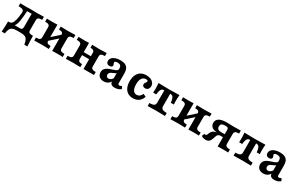

<svg xmlns="http://www.w3.org/2000/svg" viewBox="177 -1721 4856 3155"><g transform="rotate(30 2605.0 -144.0)"><path d="M5.2 -57.3H230.9Q257.1 -57.3 267.4 -69.8Q277.7 -82.3 277.7 -115.3V-363L282.1 -359.4H184.5L191.6 -363.3Q184.4 -241.6 173.7 -176.8Q163.1 -112.1 149.2 -85.7Q135.4 -59.3 113.8 -43.5L30.7 -57.3Q56.5 -57.3 75.8 -77.9Q95 -98.4 109.7 -152.1Q124.3 -205.8 131.1 -301.4Q132.8 -323.1 123.6 -335.8Q114.4 -348.5 92.1 -354.2Q69.8 -359.8 29.8 -359.8V-416.7L51.3 -415.9Q109.5 -414.8 139 -414.3Q160.5 -414.3 182.8 -415.5Q212.7 -416.7 234.4 -416.7Q259.9 -416.7 290.5 -415.5Q322.5 -413.9 338.7 -413.9Q390 -413.9 477.3 -416.7V-359.4Q427.4 -359.4 408.3 -346.9Q389.3 -334.4 389.3 -301.4V-115.3Q389.3 -90.7 396.7 -78.4Q404 -66.1 422.2 -61.7Q440.5 -57.3 477.3 -57.3Q477.3 -12.5 479.6 41.5Q481.8 95.5 485.4 139.9H426.5Q418.3 85.1 403.1 55.5Q388 25.9 359.4 12.9Q330.9 0 281.2 0H201.4Q151.7 0 123.1 12.9Q94.6 25.9 79.4 55.5Q64.3 85.1 56 139.9H-2.9Q0.7 95.5 3 41.5Q5.2 -12.5 5.2 -57.3Z M796.4 -359.4V-416.7Q900.9 -413.5 933.7 -413.5Q965 -413.5 1074.5 -416.7V-359.4Q1041.1 -359.4 1022.1 -354Q1003.2 -348.6 994.8 -336.3Q986.5 -324.1 986.5 -301.3V-115.3Q986.5 -83.1 1005.9 -70.2Q1025.3 -57.3 1074.5 -57.3V0Q1054.7 -0.8 1034 -1.6L962.1 -2.4Q910.4 -2.4 874.9 0V-301.4Q874.9 -323.4 867.5 -336Q860 -348.6 843.1 -354Q826.2 -359.4 796.4 -359.4ZM622 -115.4V-301.4Q622 -333.6 602.6 -346.5Q583.1 -359.4 534 -359.4V-416.7Q554.6 -415.9 574.5 -415.1L646.3 -414.3Q698 -414.3 733.5 -416.7V-115.2Q733.5 -93.3 741 -80.7Q748.4 -68.1 765.3 -62.7Q782.2 -57.3 812 -57.3V0Q711 -3.2 679.1 -3.2Q646.9 -3.2 534 0V-57.3Q567.4 -57.3 586.3 -62.7Q605.3 -68.1 613.6 -80.3Q622 -92.6 622 -115.4ZM685.2 -137.4 887.5 -318.1 923.3 -279.3 720.9 -98.6Z M1393.4 -359.4V-416.7Q1494.4 -413.5 1527.2 -413.5Q1558.5 -413.5 1668 -416.7V-359.4Q1634.6 -359.4 1615.7 -354Q1596.7 -348.6 1588.4 -336.4Q1580 -324.1 1580 -301.4V0H1468.5V-301.4Q1468.5 -323.4 1461.2 -336Q1454 -348.6 1438 -354Q1422.1 -359.4 1393.4 -359.4ZM1222 -115.4V-301.4Q1222 -324.1 1213.6 -336.4Q1205.3 -348.6 1186.3 -354Q1167.4 -359.4 1134 -359.4V-416.7Q1201.8 -414.3 1251.2 -414.3Q1295.3 -414.3 1333.5 -416.7V-115.2Q1333.5 -93.3 1340.8 -80.7Q1348 -68.1 1364 -62.7Q1379.9 -57.3 1408.6 -57.3V0Q1311 -3.2 1279.1 -3.2Q1246.9 -3.2 1134 0V-57.3Q1167.4 -57.3 1186.3 -62.7Q1205.3 -68.1 1213.6 -80.3Q1222 -92.6 1222 -115.4ZM1289.6 -241.9H1512.4V-185.5H1289.6ZM1668 -57.3V0H1527.2L1580 -115.3Q1580 -92.7 1588.4 -80.4Q1596.7 -68.1 1615.7 -62.7Q1634.6 -57.3 1668 -57.3Z M1975.4 -74V-306.1Q1975.4 -339.2 1957.3 -355.5Q1939.2 -371.9 1902.6 -371.9Q1878 -371.9 1863.4 -364.9Q1848.7 -357.8 1848.7 -346.1Q1848.7 -342 1851 -335.5Q1853.2 -328.9 1855.6 -323.2Q1859.6 -315.5 1862 -308Q1864.4 -300.6 1864.4 -293.4Q1864.4 -276.4 1849.7 -266Q1834.9 -255.7 1811.1 -255.7Q1782.5 -255.7 1765.9 -272.3Q1749.2 -288.8 1749.2 -317.2Q1749.2 -350.4 1771.3 -375.4Q1793.3 -400.5 1833.5 -414.4Q1873.6 -428.3 1925.9 -428.3Q1981.6 -428.3 2017.2 -411.7Q2052.8 -395.1 2069.8 -360.4Q2086.9 -325.7 2086.9 -270.9V-94.4Q2086.9 -75.1 2093 -67.3Q2099 -59.5 2113.5 -59.5Q2124 -59.5 2132.8 -62.6Q2141.7 -65.8 2150.7 -72L2155.8 -75.9L2179.7 -29.5Q2158.4 -9.6 2128.3 0.9Q2098.2 11.3 2063.2 11.3Q2017.2 11.3 1996.3 -9Q1975.4 -29.3 1975.4 -74ZM1737.4 -95.9Q1737.4 -136.1 1758.6 -161.8Q1779.9 -187.6 1809.4 -201.2Q1838.9 -214.8 1885.1 -229.1Q1917.4 -239.8 1935.1 -247.1Q1952.7 -254.5 1964.4 -265.4Q1976.2 -276.2 1976.2 -291.7L1980.6 -223.8Q1976.2 -212.5 1964.5 -205.3Q1952.8 -198.1 1928.7 -188.3Q1904.8 -179 1890.3 -171.2Q1875.8 -163.3 1865.2 -149.7Q1854.6 -136.1 1854.6 -115.8Q1854.6 -93.8 1867.3 -80.8Q1880 -67.8 1902.3 -67.8Q1925.5 -67.8 1946.8 -83.9Q1968.2 -100.1 1986.7 -133L1986.7 -72.1Q1964.1 -29.6 1931.9 -9.2Q1899.7 11.3 1856.1 11.3Q1801.7 11.3 1769.6 -17.8Q1737.4 -46.9 1737.4 -95.9Z M2225.6 -207.2Q2225.6 -277 2248.6 -326.6Q2271.7 -376.2 2315.2 -402.3Q2358.7 -428.3 2420.1 -428.3Q2465.7 -428.3 2500.9 -413.4Q2536.1 -398.4 2555.6 -371.7Q2575 -345 2575 -310.2Q2575 -275.8 2555.4 -253.2Q2535.7 -230.6 2502.3 -230.6Q2478 -230.6 2463.3 -243.2Q2448.6 -255.9 2448.6 -276Q2448.6 -288.6 2453.5 -298.6Q2458.4 -308.5 2467.4 -320.3Q2474.1 -329.9 2477.5 -336.2Q2481 -342.5 2481 -349.1Q2481 -358.3 2471 -363.5Q2461 -368.7 2443.7 -368.7Q2395 -368.7 2368.9 -329.8Q2342.8 -290.9 2342.8 -219.3Q2342.8 -145.8 2366.4 -107Q2390.1 -68.1 2435.7 -68.1Q2466.8 -68.1 2489.4 -85.7Q2511.9 -103.3 2528.4 -139.5L2582.5 -114.2Q2562.1 -53.2 2517.6 -20.9Q2473 11.3 2410 11.3Q2352.7 11.3 2310.9 -14.7Q2269.2 -40.8 2247.4 -89.9Q2225.6 -139.1 2225.6 -207.2Z M2794.8 -123.4V-359.4H2786.7Q2765.2 -359.4 2750.6 -348.3Q2735.9 -337.2 2726.6 -310.4Q2717.2 -283.5 2712.7 -236.3H2654.7Q2657.1 -260.1 2657.1 -302Q2657.1 -327.2 2655.7 -356.5Q2654.3 -385.9 2651.5 -417.1L2714.6 -415.8Q2787.2 -413 2850.1 -413Q2914.8 -413 2986.9 -415.8L3049.6 -417.1Q3046.7 -385.9 3045.3 -356.5Q3043.9 -327.2 3043.9 -302Q3043.9 -260.1 3046.4 -236.3H2988.4Q2983.8 -283.5 2974.5 -310.4Q2965.2 -337.2 2950.5 -348.3Q2935.9 -359.4 2914.4 -359.4H2906.3V-123.4Q2906.3 -99.1 2917.1 -84.8Q2927.8 -70.5 2951.5 -63.9Q2975.2 -57.3 3014.8 -57.3V0L2986.9 -0.8Q2876.8 -3.2 2851 -3.2Q2824.3 -3.2 2714.1 -0.8L2686.3 0V-57.3Q2725.9 -57.3 2749.6 -63.9Q2773.3 -70.5 2784 -84.8Q2794.8 -99.1 2794.8 -123.4Z M3380.3 -359.4V-416.7Q3484.8 -413.5 3517.5 -413.5Q3548.8 -413.5 3658.4 -416.7V-359.4Q3624.9 -359.4 3606 -354Q3587 -348.6 3578.7 -336.3Q3570.3 -324.1 3570.3 -301.3V-115.3Q3570.3 -83.1 3589.8 -70.2Q3609.2 -57.3 3658.4 -57.3V0Q3638.5 -0.8 3617.9 -1.6L3546 -2.4Q3494.3 -2.4 3458.8 0V-301.4Q3458.8 -323.4 3451.3 -336Q3443.9 -348.6 3427 -354Q3410.1 -359.4 3380.3 -359.4ZM3205.9 -115.4V-301.4Q3205.9 -333.6 3186.4 -346.5Q3167 -359.4 3117.8 -359.4V-416.7Q3138.5 -415.9 3158.3 -415.1L3230.2 -414.3Q3281.9 -414.3 3317.4 -416.7V-115.2Q3317.4 -93.3 3324.9 -80.7Q3332.3 -68.1 3349.2 -62.7Q3366.1 -57.3 3395.9 -57.3V0Q3294.9 -3.2 3263 -3.2Q3230.7 -3.2 3117.8 0V-57.3Q3151.2 -57.3 3170.2 -62.7Q3189.2 -68.1 3197.5 -80.3Q3205.9 -92.6 3205.9 -115.4ZM3269 -137.4 3471.4 -318.1 3507.2 -279.3 3304.8 -98.6Z M3956.6 -359Q3909.4 -359 3888.2 -344.1Q3867 -329.2 3867 -296.2Q3867 -263.3 3886.1 -247.6Q3905.2 -231.9 3945.3 -231.9H4051.7V-190.9H3920.6Q3839.6 -190.9 3798.5 -218.9Q3757.5 -247 3757.5 -301.4Q3757.5 -358.7 3805.1 -387.7Q3852.7 -416.7 3946.2 -416.7Q3964.9 -416.3 3997.9 -415.1Q4045.8 -413.5 4080 -413.5Q4109.8 -413.9 4179.6 -415.4Q4200.1 -415.8 4213.8 -416.2V-359Q4180.1 -359 4161.3 -353.6Q4142.5 -348.1 4134.1 -335.6Q4125.8 -323.1 4125.8 -300.9V-115.3Q4125.8 -83.1 4145.3 -70.2Q4164.7 -57.3 4213.8 -57.3V0Q4194 -0.8 4173.3 -1.6L4101.5 -2.4Q4049.8 -2.4 4014.3 0V-316.1Q4014.3 -340.5 4001.8 -349.7Q3989.4 -359 3956.6 -359ZM3702.3 -21.2 3724.2 -70.7Q3735.3 -65.2 3743.2 -65.2Q3752.7 -65.2 3759.8 -72.1Q3767 -79 3772.8 -93.8L3780.3 -113Q3793.9 -147.2 3815.5 -165Q3837.1 -182.9 3876 -190.2Q3914.8 -197.6 3983.9 -197.6H4051.2V-175H3968.6Q3950.6 -175 3937.8 -169.3Q3925 -163.7 3916 -151.8Q3907 -139.9 3900.6 -120.1L3886.1 -77.5Q3872 -33.4 3848.3 -14.1Q3824.6 5.2 3784.3 5.2Q3761 5.2 3738.7 -1.8Q3716.4 -8.8 3702.3 -21.2Z M4425.4 -123.4V-359.4H4417.3Q4395.8 -359.4 4381.2 -348.3Q4366.6 -337.2 4357.2 -310.4Q4347.9 -283.5 4343.4 -236.3H4285.4Q4287.8 -260.1 4287.8 -302Q4287.8 -327.2 4286.4 -356.5Q4285 -385.9 4282.1 -417.1L4345.3 -415.8Q4417.8 -413 4480.7 -413Q4545.4 -413 4617.5 -415.8L4680.2 -417.1Q4677.4 -385.9 4676 -356.5Q4674.6 -327.2 4674.6 -302Q4674.6 -260.1 4677 -236.3H4619Q4614.5 -283.5 4605.1 -310.4Q4595.8 -337.2 4581.2 -348.3Q4566.5 -359.4 4545 -359.4H4537V-123.4Q4537 -99.1 4547.7 -84.8Q4558.4 -70.5 4582.1 -63.9Q4605.9 -57.3 4645.4 -57.3V0L4617.6 -0.8Q4507.4 -3.2 4481.6 -3.2Q4454.9 -3.2 4344.8 -0.8L4316.9 0V-57.3Q4356.5 -57.3 4380.2 -63.9Q4403.9 -70.5 4414.7 -84.8Q4425.4 -99.1 4425.4 -123.4Z M5002.8 -74V-306.1Q5002.8 -339.2 4984.7 -355.5Q4966.6 -371.9 4930 -371.9Q4905.4 -371.9 4890.8 -364.9Q4876.2 -357.8 4876.2 -346.1Q4876.2 -342 4878.4 -335.5Q4880.6 -328.9 4883 -323.2Q4887 -315.5 4889.4 -308Q4891.9 -300.6 4891.9 -293.4Q4891.9 -276.4 4877.1 -266Q4862.3 -255.7 4838.5 -255.7Q4810 -255.7 4793.3 -272.3Q4776.6 -288.8 4776.6 -317.2Q4776.6 -350.4 4798.7 -375.4Q4820.8 -400.5 4860.9 -414.4Q4901 -428.3 4953.4 -428.3Q5009.1 -428.3 5044.6 -411.7Q5080.2 -395.1 5097.3 -360.4Q5114.4 -325.7 5114.4 -270.9V-94.4Q5114.4 -75.1 5120.4 -67.3Q5126.4 -59.5 5141 -59.5Q5151.4 -59.5 5160.2 -62.6Q5169.1 -65.8 5178.1 -72L5183.2 -75.9L5207.1 -29.5Q5185.8 -9.6 5155.7 0.9Q5125.6 11.3 5090.7 11.3Q5044.7 11.3 5023.7 -9Q5002.8 -29.3 5002.8 -74ZM4764.8 -95.9Q4764.8 -136.1 4786.1 -161.8Q4807.3 -187.6 4836.8 -201.2Q4866.3 -214.8 4912.5 -229.1Q4944.9 -239.8 4962.5 -247.1Q4980.1 -254.5 4991.8 -265.4Q5003.6 -276.2 5003.6 -291.7L5008 -223.8Q5003.7 -212.5 4992 -205.3Q4980.3 -198.1 4956.2 -188.3Q4932.2 -179 4917.7 -171.2Q4903.2 -163.3 4892.6 -149.7Q4882 -136.1 4882 -115.8Q4882 -93.8 4894.7 -80.8Q4907.4 -67.8 4929.7 -67.8Q4952.9 -67.8 4974.2 -83.9Q4995.6 -100.1 5014.1 -133L5014.1 -72.1Q4991.6 -29.6 4959.3 -9.2Q4927.1 11.3 4883.6 11.3Q4829.2 11.3 4797 -17.8Q4764.8 -46.9 4764.8 -95.9Z"/></g></svg>

Font: Playfair Micro SmCond SmLight
Style: Regular
Weight: 360
Width: 4
Designer: Claus Eggers Sørensen
Foundry: Claus Eggers Sørensen
Version: Version 2.100;Glyphs 3.2 (3219)